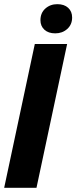

<svg xmlns="http://www.w3.org/2000/svg" viewBox="-31 -901 366 921"><path d="M-11 0 136 -690H291L144 0ZM234 -741Q201 -741 182 -758.5Q163 -776 163 -804Q163 -839 186.5 -860Q210 -881 244 -881Q277 -881 296 -863.5Q315 -846 315 -817Q315 -783 291.5 -762Q268 -741 234 -741Z"/></svg>

Font: Radio Canada Big
Style: Bold Italic
Weight: 700
Italic angle: -12°
Designer: Étienne Aubert Bonn
Foundry: Coppers and Brasses
Version: Version 1.001